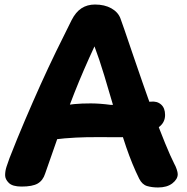

<svg xmlns="http://www.w3.org/2000/svg" viewBox="-20 -809 827 848"><path d="M179.3 -42.1Q169.7 -11.9 146.5 1.6Q123.3 15 75.2 15Q35.2 15 18.9 -1.2Q2.6 -17.3 2.6 -35.3Q2.6 -53.6 8.8 -72.7Q15.1 -91.9 22.1 -110.9Q56.1 -197.9 90.7 -278.9Q125.3 -360 159.4 -435.7Q193.6 -511.4 228 -582.2Q262.4 -653 295.9 -719.4Q314.3 -755.8 339.8 -772.4Q365.3 -789 399.3 -789Q442 -789 471.8 -772.2Q501.7 -755.4 512.1 -727.2Q515.6 -719.1 529.4 -678.3Q543.3 -637.6 564.2 -576.1Q585.1 -514.7 609.7 -444Q634.3 -373.3 660.1 -303.4Q685.9 -233.6 709.4 -176Q733 -118.4 750 -85Q755.8 -75 760.4 -61.3Q765 -47.7 765 -39.7Q765 -17.7 741.4 0.7Q717.8 19 678.2 19Q651.1 19 629.4 12.6Q607.8 6.1 594.8 -19.6Q563.9 -81.9 537.2 -159.8Q510.4 -237.8 486.8 -319.3Q463.1 -400.8 440.7 -474.9Q418.3 -549.1 397.3 -604.1Q348.3 -499 308.9 -399.7Q269.6 -300.4 238.2 -210.4Q206.9 -120.4 179.3 -42.1ZM211.6 -192.1Q196.6 -191.1 181 -214.7Q165.4 -238.2 165.4 -267.3Q165.4 -291.2 179.5 -305.6Q193.6 -319.9 213.1 -328.4Q232.6 -336.9 249.8 -340.4Q274.9 -346.2 308.1 -349.3Q341.2 -352.4 381.6 -352.3Q421.9 -352.1 467.3 -346Q476.2 -345 500.5 -346.7Q524.8 -348.3 554.6 -350.9Q584.3 -353.4 609.6 -356.1Q634.8 -358.8 645.8 -360Q673.8 -363 691.4 -347.4Q709.1 -331.9 709.1 -301.2Q709.1 -272.6 688.9 -253.6Q668.7 -234.7 637.3 -223.4Q605.9 -212.2 573.4 -207.6Q540.9 -203 516.3 -203Q459.3 -203 410.8 -203.3Q362.3 -203.6 314.9 -201.3Q267.6 -199.1 211.6 -192.1Z"/></svg>

Font: Playpen Sans Arabic
Style: Regular
Weight: 400
Designer: Azza Alameddine, Laura Meseguer, Veronika Burian, José Scaglione
Foundry: TypeTogether
Version: Version 2.000